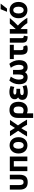

<svg xmlns="http://www.w3.org/2000/svg" viewBox="2490 -3360 1072 6093"><g transform="rotate(-90 3026.5 -314.0)"><path d="M55 -224V-539H200V-236Q200 -165 222 -133.5Q244 -102 291 -102Q338 -102 360 -133Q382 -164 382 -236V-539H527V-224Q527 -98 470 -34.5Q413 29 291 29Q169 29 112 -34.5Q55 -98 55 -224Z M1105 -539V17H959V-412H788V17H642V-539Z M1719 -263Q1719 -136 1648 -58Q1577 20 1460 20Q1344 20 1273 -58Q1202 -136 1202 -263Q1202 -389 1273.5 -467.5Q1345 -546 1460 -546Q1576 -546 1647.5 -467.5Q1719 -389 1719 -263ZM1568 -264Q1568 -341 1539.5 -385Q1511 -429 1460 -429Q1409 -429 1381 -384.5Q1353 -340 1353 -264Q1353 -188 1381 -144Q1409 -100 1460 -100Q1511 -100 1539.5 -144Q1568 -188 1568 -264Z M2006 -174Q1976 -144 1896 8H1742Q1818 -130 1922 -274L1822 -424Q1815 -435 1789 -474Q1763 -513 1750 -534H1914L2012 -377H2013L2114 -534H2266L2093 -280Q2209 -120 2278 8H2114Q2071 -77 2006 -174Z M2585 28Q2526 28 2476 4V202H2331V-292Q2331 -411 2395.5 -480.5Q2460 -550 2577 -550Q2707 -550 2774.5 -475.5Q2842 -401 2842 -261Q2842 -132 2774 -52Q2706 28 2585 28ZM2476 -282V-127Q2515 -102 2567 -102Q2693 -102 2693 -261Q2693 -339 2666.5 -379Q2640 -419 2580 -419Q2476 -419 2476 -282Z M3157 -97Q3252 -97 3335 -134L3371 -15Q3339 1 3278.5 15.5Q3218 30 3147 30Q3098 30 3056.5 21Q3015 12 2979 -7Q2943 -26 2923 -61.5Q2903 -97 2903 -146Q2903 -235 2981 -276Q2932 -309 2924 -363Q2921 -386 2924 -409Q2935 -479 2997 -515.5Q3059 -552 3160 -552Q3209 -552 3261 -540.5Q3313 -529 3341 -516L3313 -396Q3249 -423 3181 -426Q3161 -428 3143 -426Q3071 -419 3071 -378Q3071 -330 3176 -330H3255V-211H3173Q3054 -211 3054 -152Q3054 -97 3157 -97Z M3709 -437H3854V-296Q3854 -272 3854 -261.5Q3854 -251 3855 -228.5Q3856 -206 3858 -195Q3860 -184 3863.5 -166.5Q3867 -149 3872.5 -140.5Q3878 -132 3886 -122Q3894 -112 3905.5 -108Q3917 -104 3931 -104Q4016 -104 4016 -255Q4016 -378 3922 -508L4048 -554Q4097 -500 4130.5 -419Q4164 -338 4164 -250Q4164 -106 4103.5 -40Q4043 26 3937 26Q3831 26 3781 -57Q3731 26 3626 26Q3399 26 3399 -250Q3399 -338 3432.5 -419Q3466 -500 3515 -554L3641 -508Q3547 -378 3547 -255Q3547 -104 3632 -104Q3659 -104 3676 -119.5Q3693 -135 3699.5 -168.5Q3706 -202 3707.5 -226Q3709 -250 3709 -296Z M4632 -30 4623 13Q4575 27 4522 27Q4414 27 4374.5 -29.5Q4335 -86 4335 -201V-412H4199V-539H4651V-412H4481V-195Q4481 -127 4509 -115Q4538 -104 4595 -111Q4611 -85 4632 -30Z M4940 -93 4920 27Q4805 26 4761.5 -12Q4718 -50 4718 -145V-173V-539H4863V-155Q4863 -123 4879 -110.5Q4895 -98 4940 -93Z M5150 17H5004V-539H5150V-350Q5273 -479 5323 -539H5500Q5378 -395 5261 -283Q5325 -229 5394.5 -144.5Q5464 -60 5507 17H5340Q5256 -116 5150 -198Z M6011 -263Q6011 -136 5940 -58Q5869 20 5752 20Q5636 20 5565 -58Q5494 -136 5494 -263Q5494 -389 5565.5 -467.5Q5637 -546 5752 -546Q5868 -546 5939.5 -467.5Q6011 -389 6011 -263ZM5860 -264Q5860 -341 5831.5 -385Q5803 -429 5752 -429Q5701 -429 5673 -384.5Q5645 -340 5645 -264Q5645 -188 5673 -144Q5701 -100 5752 -100Q5803 -100 5831.5 -144Q5860 -188 5860 -264ZM5800 -628H5698L5781 -830H5958Z"/></g></svg>

Font: Repo
Style: Bold
Weight: 700
Designer: Stefan Peev
Foundry: Context Ltd
Version: Version 001.000